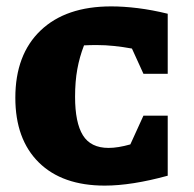

<svg xmlns="http://www.w3.org/2000/svg" viewBox="-20 -570 607 601"><path d="M308 11Q175 11 101.5 -61.5Q28 -134 28 -264Q28 -399 107 -474.5Q186 -550 328 -550Q367 -550 411.5 -544.5Q456 -539 505 -527V-339H429L393 -418Q366 -423 338 -426Q310 -429 282 -429Q263 -429 243 -428Q229 -392 222 -353.5Q215 -315 215 -267Q215 -186 239.5 -146.5Q264 -107 320 -107Q349 -107 388 -118L429 -208H505V-20Q392 11 308 11Z"/></svg>

Font: Piazzolla SC ExtraBold
Style: Regular
Weight: 800
Designer: Juan Pablo del Peral
Foundry: Huerta Tipografica
Version: Version 1.330